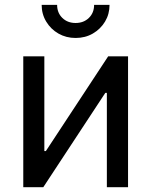

<svg xmlns="http://www.w3.org/2000/svg" viewBox="-20 -781 631 801"><path d="M514.2 0H425.8V-393.6H419.4L160.6 0H77.1V-545.9H165V-150.9H171.4L431.2 -545.9H514.2ZM295.4 -622.6Q255.9 -622.6 223.9 -640.9Q191.9 -659.2 172.9 -690.7Q153.8 -722.2 153.8 -760.7H218.3Q218.3 -727.5 240 -706.3Q261.7 -685.1 295.4 -685.1Q329.1 -685.1 350.8 -706.3Q372.6 -727.5 372.6 -760.7H437Q437 -722.2 418.2 -690.9Q399.4 -659.7 367.4 -641.1Q335.4 -622.6 295.4 -622.6Z"/></svg>

Font: Inter-Regular
Style: Regular
Weight: 400
Designer: Rasmus Andersson
Foundry: rsms
Version: Version 4.000;git-a52131595